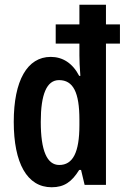

<svg xmlns="http://www.w3.org/2000/svg" viewBox="-20 -780 526 810"><path d="M198 10C251 10 283 -13 314 -63H322L337 0H427V-596H486V-677H427V-760H315V-677H215V-596H315V-546C315 -526 316 -497 319 -460H314C286 -514 244 -540 194 -540C95 -540 38 -440 38 -266C38 -92 94 10 198 10ZM230 -84C178 -84 152 -145 152 -266C152 -382 177 -442 229 -442C289 -442 315 -390 315 -275V-252C315 -136 287 -84 230 -84Z"/></svg>

Font: Noto Sans Khmer ExtraCondensed SemiBold
Style: Regular
Weight: 600
Width: 2
Designer: Danh Hong and the Monotype Design Team
Foundry: Monotype Imaging Inc.
Version: Version 2.004